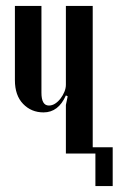

<svg xmlns="http://www.w3.org/2000/svg" viewBox="-20 -515 398 644"><path d="M201 -195Q176 -138 126 -138Q85 -138 57.5 -166.5Q30 -195 30 -246V-495H119V-204Q119 -161 144 -161Q155 -161 165 -167.5Q175 -174 183 -184.5Q191 -195 196 -207Q201 -219 201 -231V-495H291V0H201V-163L207 -192ZM276 -21H358V109H300V0H276Z"/></svg>

Font: Moniqa Narrow Heading
Style: Bold
Weight: 700
Width: 4
Designer: Rajesh Rajput
Foundry: Rajesh Rajput
Version: Version 1.000